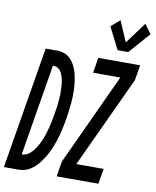

<svg xmlns="http://www.w3.org/2000/svg" viewBox="-144 -1061 926 1139"><g transform="rotate(10 319.0 -491.5)"><path d="M503 -800 436 -932 489 -978 543 -854 638 -983 679 -927 567 -800ZM277 0 292 -92 547 -643H383L398 -735H650L635 -643L379 -92H544L528 0ZM-41 0 81 -735H157Q173 -734 188.5 -729.5Q204 -725 216.5 -716Q229 -707 239 -695Q249 -683 256 -669.5Q263 -656 268.5 -641Q274 -626 277.5 -610.5Q281 -595 283.5 -579Q286 -563 287 -546.5Q288 -530 288.5 -513.5Q289 -497 288.5 -480.5Q288 -464 286.5 -447.5Q285 -431 283 -414.5Q281 -398 279 -381Q277 -364 274 -347Q271 -329 267.5 -311Q264 -293 260 -275.5Q256 -258 251 -240Q246 -222 240 -204.5Q234 -187 227 -170Q220 -153 211.5 -135.5Q203 -118 193 -102Q183 -86 171.5 -70.5Q160 -55 146 -42Q132 -29 115 -18.5Q98 -8 80 -4Q62 0 44 0ZM50 -92Q63 -92 76.5 -97.5Q90 -103 100 -112Q110 -121 119 -132.5Q128 -144 135.5 -156Q143 -168 149 -180.5Q155 -193 160 -206Q165 -219 169.5 -232Q174 -245 177.5 -258Q181 -271 184.5 -284Q188 -297 190.5 -310Q193 -323 195.5 -336Q198 -349 200 -362Q202 -374 204 -385.5Q206 -397 207.5 -408.5Q209 -420 210 -431.5Q211 -443 212 -454.5Q213 -466 213.5 -477.5Q214 -489 213.5 -500.5Q213 -512 212.5 -523.5Q212 -535 211 -546Q210 -557 207.5 -568Q205 -579 202 -589.5Q199 -600 194 -609.5Q189 -619 182 -627Q175 -635 164.5 -639Q154 -643 143 -643H141Z"/></g></svg>

Font: Iosevka SS04 SmBd Ex Obl
Style: Regular
Weight: 600
Width: 7
Italic angle: -9°
Monospace: yes
Designer: Belleve Invis
Foundry: Belleve Invis
Version: Version 19.0.0; ttfautohint (v1.8.4)